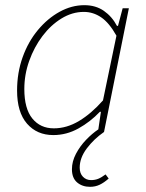

<svg xmlns="http://www.w3.org/2000/svg" viewBox="-20 -510 564 742"><path d="M328 212Q298 212 278 195Q258 178 258 144Q258 114 273.5 84.5Q289 55 312.5 30.5Q336 6 360 -10L370 -78H366Q329 -39 283 -13.5Q237 12 186 12Q123 12 84.5 -32Q46 -76 46 -160Q46 -229 67.5 -289Q89 -349 126.5 -394Q164 -439 210.5 -464.5Q257 -490 306 -490Q350 -490 381.5 -468Q413 -446 432 -410H436L454 -478H478L382 0Q343 27 315.5 63.5Q288 100 288 138Q288 160 300.5 173Q313 186 332 186Q347 186 359.5 181Q372 176 388 164L400 180Q382 196 365 204Q348 212 328 212ZM188 -14Q238 -14 285.5 -42.5Q333 -71 378 -122L430 -372Q402 -422 371 -443Q340 -464 304 -464Q259 -464 217.5 -438.5Q176 -413 144 -370.5Q112 -328 93 -275Q74 -222 74 -166Q74 -90 105 -52Q136 -14 188 -14Z"/></svg>

Font: Source Sans 3 ExtraLight
Style: Italic
Weight: 250
Italic angle: -11°
Designer: Paul D. Hunt
Foundry: Adobe
Version: Version 3.046;hotconv 1.0.118;makeotfexe 2.5.65603